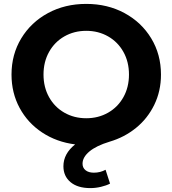

<svg xmlns="http://www.w3.org/2000/svg" viewBox="-20 -732 884 984"><path d="M403 107Q403 128 418.5 140.5Q434 153 461 153Q494 153 521 138L544 209Q525 219 497.5 225.5Q470 232 443 232Q378 232 341.5 201.5Q305 171 305 120Q305 56 365 8Q270 -4 196 -53Q122 -102 80.5 -179Q39 -256 39 -350Q39 -453 89 -535.5Q139 -618 226 -665Q313 -712 422 -712Q531 -712 618 -665Q705 -618 755 -535.5Q805 -453 805 -350Q805 -265 770.5 -194.5Q736 -124 676.5 -76Q617 -28 542 -6Q473 15 438 44.5Q403 74 403 107ZM422 -126Q484 -126 534 -154.5Q584 -183 612.5 -234Q641 -285 641 -350Q641 -415 612.5 -466Q584 -517 534 -545.5Q484 -574 422 -574Q360 -574 310 -545.5Q260 -517 231.5 -466Q203 -415 203 -350Q203 -285 231.5 -234Q260 -183 310 -154.5Q360 -126 422 -126Z"/></svg>

Font: mBank
Style: Bold
Weight: 700
Designer: Julieta Ulanovsky
Foundry: Julieta Ulanovsky
Version: Version 7.200